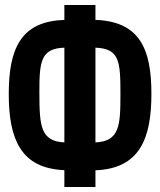

<svg xmlns="http://www.w3.org/2000/svg" viewBox="-20 -749 642 769"><path d="M237.8 0H362.3V-66.9C450.2 -70.3 506.3 -101.6 540.5 -154.8C574.7 -208 586.4 -283.2 586.4 -373.5C586.4 -463.9 574.7 -536.1 540.5 -586.9C506.3 -637.7 450.2 -666 362.3 -669.4V-729H237.8V-669.4C151.4 -666 95.7 -639.2 61 -586.9C27.3 -536.1 15.1 -464.4 15.1 -372.6C15.1 -279.3 27.8 -207.5 60.5 -155.8C95.2 -100.6 151.9 -71.3 237.8 -67.4ZM237.8 -178.7C189 -180.7 165.5 -198.7 152.8 -228C139.2 -260.3 137.7 -308.6 137.7 -379.9C137.7 -438 138.7 -484.4 152.3 -513.7C165.5 -543 190.4 -556.2 237.8 -558.1ZM362.3 -178.7V-558.1C409.7 -556.2 435.1 -543 448.2 -513.7C461.4 -484.4 462.4 -438.5 462.4 -373C462.4 -307.6 461.4 -260.3 448.2 -229C435.1 -197.3 409.7 -180.7 362.3 -178.7Z"/></svg>

Font: Hack
Style: Bold
Weight: 700
Monospace: yes
Designer: Christopher Simpkins
Foundry: Christopher Simpkins
Version: Version 2.010